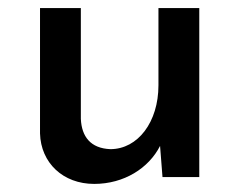

<svg xmlns="http://www.w3.org/2000/svg" viewBox="-20 -438 592 475"><path d="M213 17C287 17 348 -22 376 -77L382 0H473V-418H372V-227C372 -136 321 -69 253 -69C204 -71 182 -100 180 -144V-418H79V-108C81 -35 136 17 213 17Z"/></svg>

Font: Reem Kufi
Style: Regular
Weight: 400
Designer: Khaled Hosny
Version: Version 0.007